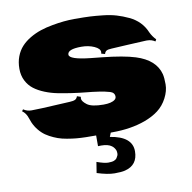

<svg xmlns="http://www.w3.org/2000/svg" viewBox="-96 -784 1114 1116"><g transform="rotate(-10 460.5 -226.0)"><path d="M866.7 -283.2Q872.1 -261.2 872.1 -222.4Q872.1 -183.6 850.6 -142.3Q829.1 -101.1 794.7 -75.2Q760.3 -49.3 713.4 -32.2Q628.9 -1.5 520.5 -1.5Q502.9 -1.5 471.4 -0.7Q439.9 0 417.7 0.2Q395.5 0.5 363 -0.2Q330.6 -1 306.6 -3.2Q282.7 -5.4 252.7 -10.5Q222.7 -15.6 200.2 -23.7Q177.7 -31.7 153.8 -44.4Q129.9 -57.1 112.3 -73.7Q72.8 -110.8 56.2 -165Q46.4 -196.8 23.4 -212.9L30.8 -223.1Q52.7 -208.5 78.4 -208.5Q104 -208.5 144 -210.4Q184.1 -212.4 234.4 -215.1Q284.7 -217.8 306.2 -218.8Q327.6 -219.7 337.9 -224.9Q348.1 -230 352.5 -243.7L374.5 -236.3Q373 -232.4 373 -226.1Q373 -210 399.9 -189.5Q426.8 -168.9 497.1 -168.9Q544.4 -168.9 564.5 -185.1Q573.2 -192.4 573.2 -202.6Q573.2 -226.6 546.9 -234.4Q520.5 -242.2 483.2 -247.8Q445.8 -253.4 408.4 -256.8Q371.1 -260.3 327.6 -266.6Q284.2 -272.9 245.6 -280.5Q207 -288.1 170.7 -302.7Q134.3 -317.4 108.4 -337.2Q82.5 -356.9 66.7 -387.9Q50.8 -418.9 50.8 -458.5Q50.8 -498 63.2 -530.8Q75.7 -563.5 97.2 -586.9Q118.7 -610.4 149.2 -628.4Q179.7 -646.5 213.1 -657.7Q246.6 -668.9 286.1 -675.8Q355 -688.5 416 -688.5Q477.1 -688.5 509 -686.8Q541 -685.1 584.2 -680.4Q627.4 -675.8 662.4 -665.3Q697.3 -654.8 731.4 -638.7Q802.7 -605.5 831.5 -535.6Q843.3 -510.7 863.8 -489.3L857.4 -478Q836.9 -492.2 810.1 -492.2H803.7Q764.6 -490.7 692.1 -486.6Q619.6 -482.4 598.9 -481.4Q578.1 -480.5 569.1 -475.6Q560.1 -470.7 556.2 -457L534.7 -462.9Q536.1 -467.3 536.1 -472.2Q536.1 -492.7 502.9 -507.6Q469.7 -522.5 427.7 -522.5Q345.7 -522.5 345.7 -490.2Q345.7 -461.4 468.8 -448.2Q497.6 -444.8 534.2 -441.4Q661.6 -428.2 729.5 -406.7Q844.2 -370.6 866.7 -283.2ZM422.9 63.5V-9.8H512.7L500 22.5Q629.4 42.5 629.4 129.4Q629.4 211.4 552.7 230.5Q531.7 235.8 491.2 235.8Q450.7 235.8 387.7 215.8L397.9 151.9Q442.9 168 465.3 168Q487.8 168 499.5 163.3Q511.2 158.7 516.6 150.4Q526.4 136.2 526.4 125.5Q526.4 114.7 524.7 108.4Q522.9 102.1 517.3 93.5Q511.7 85 502.9 78.6Q481.9 63 441.9 63Q429.7 63 422.9 63.5Z"/></g></svg>

Font: Nosifer Caps
Style: Regular
Weight: 800
Version: Version 001.002